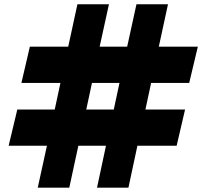

<svg xmlns="http://www.w3.org/2000/svg" viewBox="-20 -869 955 889"><path d="M197.3 -194.3H20L60.1 -361.8H233.4L259.8 -484.9H79.1L118.2 -652.8H295.9L338.4 -849.1H484.4L441.4 -652.8H568.8L611.8 -849.1H757.8L715.3 -652.8H896L856 -484.9H679.7L653.3 -361.8H836.9L797.9 -194.3H616.2L574.7 0H429.2L470.7 -194.3H342.8L300.8 0H154.8ZM405.8 -484.9 379.4 -361.8H506.8L533.2 -484.9Z"/></svg>

Font: Pinar-DS1-FD Black
Style: Regular
Weight: 900
Designer: Amin Abedi
Version: Version 2.000